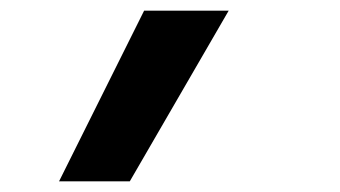

<svg xmlns="http://www.w3.org/2000/svg" viewBox="-20 -183 640 361"><path d="M91 158 251 -163H410L224 158Z"/></svg>

Font: Iosevka Slab XBdExObl
Style: Regular
Weight: 800
Width: 7
Italic angle: -9°
Monospace: yes
Designer: Belleve Invis
Foundry: Belleve Invis
Version: Version 11.1.0; ttfautohint (v1.8.3)